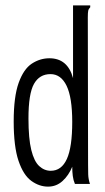

<svg xmlns="http://www.w3.org/2000/svg" viewBox="-20 -685 390 715"><path d="M159 10Q126 10 96.5 -11.5Q67 -33 49 -86Q31 -139 31 -233Q31 -325 49.5 -376.5Q68 -428 98.5 -448Q129 -468 164 -468Q232 -468 252 -394V-665H316V-658Q310 -652 308.5 -645Q307 -638 307 -621L308 -71Q308 -53 308.5 -35.5Q309 -18 315 0H259Q253 -14 251 -30Q249 -46 249 -64Q236 -32 213 -11Q190 10 159 10ZM169 -49Q209 -49 229 -93Q249 -137 249 -231Q249 -322 228 -365.5Q207 -409 168 -409Q127 -409 106.5 -372.5Q86 -336 86 -244Q86 -169 96.5 -126.5Q107 -84 126 -66.5Q145 -49 169 -49Z"/></svg>

Font: Inconsolata ExtraCondensed
Style: Regular
Weight: 400
Width: 2
Monospace: yes
Designer: Raph Levien, Cyreal, Brenton Simpson
Foundry: Raph Levien, Cyreal, Google
Version: Version 3.001; ttfautohint (v1.8.2.53-6de2)